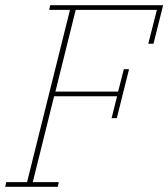

<svg xmlns="http://www.w3.org/2000/svg" viewBox="-23 -718 647 738"><path d="M1 -18H81L246 -680H166L170 -698H604L567 -550H547L580 -680H268L190 -366H431L453 -452H473L426 -264H406L427 -348H185L103 -18H203L199 0H-3Z"/></svg>

Font: IBM Plex Serif Thin
Style: Italic
Weight: 100
Italic angle: -14°
Designer: Mike Abbink, Paul van der Laan, Pieter van Rosmalen
Foundry: Bold Monday
Version: Version 3.001